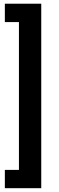

<svg xmlns="http://www.w3.org/2000/svg" viewBox="-20 -843 314 1025"><path d="M5.9 -823.2H200.2V161.6H5.9V64H81.1V-725.1H5.9Z"/></svg>

Font: Vazirmatn RD UI FD SemiBold
Style: Regular
Weight: 600
Designer: Saber Rastikerdar
Foundry: Saber Rastikerdar
Version: Version 33.003